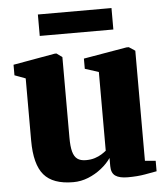

<svg xmlns="http://www.w3.org/2000/svg" viewBox="-52 -767 719 825"><g transform="rotate(-5 307.0 -354.5)"><path d="M466 10Q430.5 10 412.8 -2.2Q395 -14.5 395 -44.5V-79.5Q379 -56 353.2 -35.5Q327.5 -15 296 -2.2Q264.5 10.5 231 10.5Q143.5 10.5 104.8 -35Q66 -80.5 66 -183.5V-451.5L19 -469V-514.5L199.5 -546.5H207L231 -529V-181.5Q231 -143.5 237 -121.2Q243 -99 256.5 -89Q270 -79 293.5 -79Q315.5 -79 332.2 -84.5Q349 -90 361 -97.5Q373 -105 381.5 -112V-451.5L322.5 -470.5V-514.5L509 -546.5H519L545.5 -529V-54L591.5 -50V-5Q573 -1.5 540.5 4.2Q508 10 466 10ZM459.5 -720.5V-628H142V-720.5Z"/></g></svg>

Font: Merriweather 72pt Black
Style: Regular
Weight: 900
Version: Version 2.100